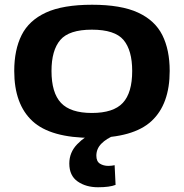

<svg xmlns="http://www.w3.org/2000/svg" viewBox="-20 -571 774 809"><path d="M40 -272Q40 -361 71 -423Q102 -485 173.5 -518Q245 -551 368 -551Q490 -551 561.5 -518Q633 -485 664 -423Q695 -361 695 -272Q695 -132 618.5 -61Q542 10 368 10Q193 10 116.5 -61Q40 -132 40 -272ZM197 -272Q197 -180 237 -137.5Q277 -95 367 -95Q458 -95 497.5 -137.5Q537 -180 537 -272Q537 -359 500.5 -402.5Q464 -446 367 -446Q271 -446 234 -402.5Q197 -359 197 -272ZM393 218Q342 218 307 193.5Q272 169 272 118Q272 71 305.5 36.5Q339 2 381 -15L465 -2Q428 13 407 34.5Q386 56 386 85Q386 109 401 118.5Q416 128 437 128Q445 128 451.5 127Q458 126 463 125L467 208Q442 218 393 218Z"/></svg>

Font: Georama Extended SemiBold
Style: Regular
Weight: 600
Width: 7
Designer: Jean-Baptiste Levee
Foundry: Production Type
Version: Version 1.000